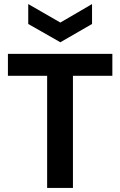

<svg xmlns="http://www.w3.org/2000/svg" viewBox="-20 -925 592 945"><path d="M212 0V-660H339V0ZM19 -552V-660H533V-552ZM119 -905 277 -814 433 -905V-807L277 -717L119 -807Z"/></svg>

Font: Bricolage Grotesque 28pt SemiBold
Style: Regular
Weight: 600
Version: Version 1.001;gftools[0.9.33.dev8+g029e19f]